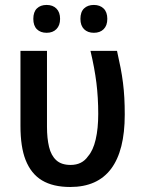

<svg xmlns="http://www.w3.org/2000/svg" viewBox="-20 -745 570 774"><path d="M263.2 8.8Q193.8 8.8 149.4 -17.8Q105 -44.4 83 -100.6Q62.5 -152.8 62.5 -237.8V-540H169.4V-233.9Q169.4 -187.5 177.7 -152.8Q186 -118.2 206.8 -99.1Q227.5 -80.1 264.6 -80.1Q311 -80.1 335 -115.2Q355.5 -138.7 365.7 -182.6Q376 -226.6 376 -286.1Q376 -351.1 368.7 -410.6Q361.3 -470.2 344.7 -540H451.7Q460 -502.9 466.1 -471.7Q472.2 -440.4 475.8 -411.1Q479.5 -381.8 481.2 -350.8Q482.9 -319.8 482.9 -282.7Q482.9 -138.2 428 -64.7Q373 8.8 263.2 8.8ZM358.4 -612.8Q333.5 -612.8 318.8 -627.4Q304.2 -642.1 304.2 -668.9Q304.2 -696.8 318.8 -710.9Q333.5 -725.1 358.4 -725.1Q382.8 -725.1 397.7 -710.7Q412.6 -696.3 412.6 -668.9Q412.6 -642.1 397.9 -627.4Q383.3 -612.8 358.4 -612.8ZM168 -612.8Q143.1 -612.8 128.7 -627.2Q114.3 -641.6 114.3 -668.9Q114.3 -696.8 128.7 -710.9Q143.1 -725.1 168 -725.1Q192.9 -725.1 207.5 -710.4Q222.2 -695.8 222.2 -668.9Q222.2 -642.6 207.5 -627.7Q192.9 -612.8 168 -612.8Z"/></svg>

Font: Open Sans
Style: Regular
Weight: 600
Width: 3
Foundry: Ascender Corporation
Version: Version 1.000